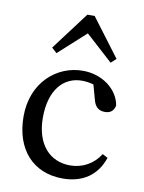

<svg xmlns="http://www.w3.org/2000/svg" viewBox="-85 -804 658 877"><g transform="rotate(10 244.0 -365.5)"><path d="M266.6 13.1C360.7 13.1 425.1 -32.5 452.8 -115.4L428.2 -128.5C397.3 -79.4 347.1 -51.7 289.7 -51.7C196.3 -51.7 129.9 -120.4 129.9 -245.8C129.9 -374.2 192 -442.3 277.3 -442.3C305.5 -442.3 339.1 -435.3 372.9 -417.5L325.4 -454.7L349.5 -367.7C356.3 -340.1 370.5 -319.8 403.8 -319.8C429.4 -319.8 444.8 -332.1 450.1 -357.7C437.4 -432 363.4 -487.7 273.5 -487.7C152.8 -487.7 42.1 -393.6 42.1 -236.2C42.1 -82.4 129.7 13.1 266.6 13.1ZM391.1 -545.9 414.8 -567.6 282.4 -743.6H248.6L116.3 -567.6L140 -545.9L307.9 -698.2H223.2L391.1 -545.9Z"/></g></svg>

Font: Source Serif Variable
Style: Regular
Weight: 389
Designer: Frank Grießhammer
Foundry: Adobe Systems Incorporated
Version: Version 3.001;hotconv 1.0.111;makeotfexe 2.5.65597